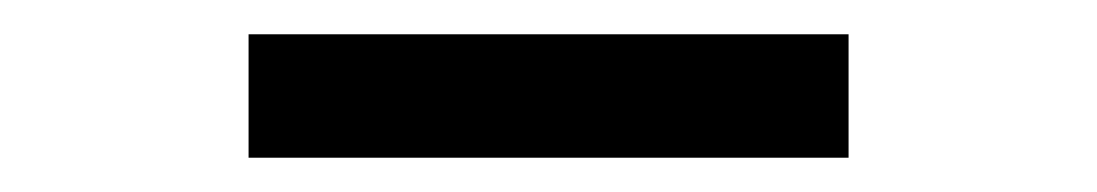

<svg xmlns="http://www.w3.org/2000/svg" viewBox="-20 -346 640 112"><path d="M125 -254V-326H475V-254Z"/></svg>

Font: M PLUS Code Latin 60
Style: Regular
Weight: 400
Width: 7
Monospace: yes
Designer: Coji Morishita
Foundry: UNDERFOREST DESIGN
Version: Version 1.005; ttfautohint (v1.8.3)